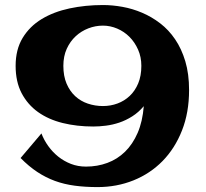

<svg xmlns="http://www.w3.org/2000/svg" viewBox="-20 -740 829 774"><path d="M742.2 -377Q742.2 -286.1 713.6 -213.9Q685.1 -141.6 635.3 -90.8Q585.4 -40 518.1 -12.9Q450.7 14.2 373 14.2Q323.2 14.2 281 8.5Q238.8 2.9 201.4 -10.7Q164.1 -24.4 130.1 -46.9Q96.2 -69.3 63 -103L147 -202.1Q157.2 -175.3 174.6 -151.1Q191.9 -127 214.8 -108.6Q237.8 -90.3 265.9 -79.3Q293.9 -68.4 326.7 -68.4Q372.6 -68.4 412.8 -83.3Q453.1 -98.1 484.1 -128.4Q515.1 -158.7 534.9 -204.3Q554.7 -250 559.6 -312Q538.6 -287.1 513.2 -271Q487.8 -254.9 460.9 -245.8Q434.1 -236.8 407 -233.4Q379.9 -230 356 -230Q290 -230 232.7 -244.1Q175.3 -258.3 133.3 -288.3Q91.3 -318.4 67.1 -364.5Q43 -410.6 43 -474.6Q43 -540.5 71.3 -587.2Q99.6 -633.8 147.9 -663.1Q196.3 -692.4 260.3 -706.1Q324.2 -719.7 395 -719.7Q433.1 -719.7 473.6 -712.4Q514.2 -705.1 552.7 -688.7Q591.3 -672.4 625.7 -646Q660.2 -619.6 686 -581.5Q711.9 -543.5 727.1 -492.7Q742.2 -441.9 742.2 -377ZM549.8 -474.6Q549.8 -510.3 536.6 -540Q523.4 -569.8 502 -591.3Q480.5 -612.8 452.4 -624.8Q424.3 -636.7 395 -636.7Q364.7 -636.7 336.2 -625.7Q307.6 -614.7 285.2 -594Q262.7 -573.2 249 -543.2Q235.4 -513.2 235.4 -474.6Q235.4 -433.6 248.3 -403.1Q261.2 -372.6 283.2 -352.3Q305.2 -332 334.2 -322.3Q363.3 -312.5 395 -312.5Q425.8 -312.5 453.6 -322.8Q481.4 -333 502.9 -353.3Q524.4 -373.5 537.1 -403.8Q549.8 -434.1 549.8 -474.6Z"/></svg>

Font: Aclonica
Style: Regular
Weight: 400
Designer: Astigmatic (AOETI)
Foundry: Astigmatic (AOETI)
Version: Version 1.000